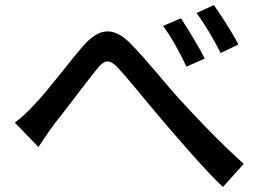

<svg xmlns="http://www.w3.org/2000/svg" viewBox="-20 -754 1040 764"><path d="M39 -266 133 -169C149 -193 172 -228 194 -258C242 -317 319 -422 363 -476C395 -517 415 -523 454 -479C501 -428 577 -332 640 -259C707 -182 793 -80 867 -10L950 -102C857 -185 764 -283 702 -351C640 -418 562 -518 498 -582C429 -651 372 -642 309 -569C248 -498 167 -389 117 -338C89 -308 67 -287 39 -266ZM700 -681 629 -651C664 -603 695 -546 722 -489L795 -521C771 -568 726 -642 700 -681ZM831 -734 762 -702C797 -655 829 -600 858 -543L929 -577C905 -623 858 -696 831 -734Z"/></svg>

Font: Noto Sans HK Medium
Style: Regular
Weight: 500
Designer: Ryoko NISHIZUKA 西塚涼子 (kana, bopomofo & ideographs); Paul D. Hunt (Latin, Greek & Cyrillic); Sandoll Communications 산돌커뮤니
Foundry: Adobe
Version: Version 2.002;hotconv 1.0.116;makeotfexe 2.5.65601